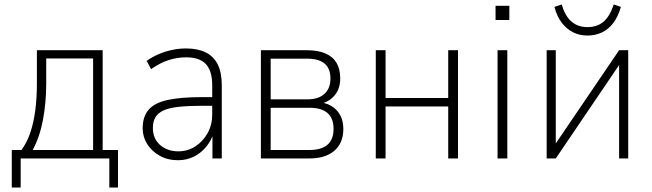

<svg xmlns="http://www.w3.org/2000/svg" viewBox="-20 -713 2936 864"><path d="M33 131V-38H77Q103 -75 117.5 -119.5Q132 -164 139 -218.5Q146 -273 146 -338V-487H442V-38H511V131H472V0H73V131ZM127 -38H399V-450H188V-339Q188 -250 173 -172Q158 -94 127 -38Z M781 8Q735 8 699 -12Q663 -32 642.5 -64.5Q622 -97 622 -135Q622 -189 649.5 -220Q677 -251 736 -263.5Q795 -276 891 -276H945V-237H893Q830 -237 786.5 -232.5Q743 -228 717 -216.5Q691 -205 679.5 -185.5Q668 -166 668 -137Q668 -89 700.5 -60.5Q733 -32 783 -32Q824 -32 858.5 -54Q893 -76 914 -113.5Q935 -151 935 -198V-329Q935 -394 906.5 -424.5Q878 -455 818 -455Q777 -455 738.5 -442.5Q700 -430 660 -402L640 -439Q665 -457 694.5 -469.5Q724 -482 755.5 -488.5Q787 -495 817 -495Q869 -495 905 -477.5Q941 -460 959.5 -423.5Q978 -387 978 -329V0H936V-114H941Q930 -79 907 -51.5Q884 -24 852 -8Q820 8 781 8Z M1154 0V-487H1362Q1411 -487 1444.5 -472.5Q1478 -458 1494.5 -430Q1511 -402 1511 -360Q1511 -316 1488 -286.5Q1465 -257 1424 -246L1425 -252Q1457 -247 1479 -231Q1501 -215 1513 -190.5Q1525 -166 1525 -132Q1525 -70 1485 -35Q1445 0 1372 0ZM1198 -38H1372Q1426 -38 1453.5 -61.5Q1481 -85 1481 -133Q1481 -181 1453.5 -204.5Q1426 -228 1374 -228H1198ZM1198 -266H1364Q1413 -266 1440 -290.5Q1467 -315 1467 -360Q1467 -405 1440.5 -427Q1414 -449 1363 -449H1198Z M1671 0V-487H1715V-272H1997V-487H2041V0H1997V-234H1715V0Z M2210 -623V-687H2272V-623ZM2219 0V-487H2263V0Z M2440 0V-487H2481V-44H2465L2766 -487H2807V0H2766V-444H2782L2481 0ZM2623 -553Q2588 -553 2559 -567.5Q2530 -582 2508 -610.5Q2486 -639 2475 -682L2508 -693Q2522 -642 2551 -616.5Q2580 -591 2623 -591Q2667 -591 2695.5 -615Q2724 -639 2742 -693L2774 -682Q2761 -637 2739 -608.5Q2717 -580 2687.5 -566.5Q2658 -553 2623 -553Z"/></svg>

Font: Nunito Sans 10pt SemiCondensed ExtraLight
Style: Regular
Weight: 250
Width: 4
Designer: Vernon Adams
Foundry: Vernon Adams
Version: Version 3.101;gftools[0.9.27]